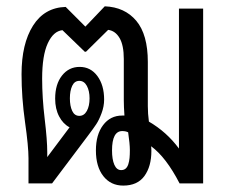

<svg xmlns="http://www.w3.org/2000/svg" viewBox="-20 -578 730 605"><path d="M368.2 6.8Q329.1 6.8 305.7 -22.9Q282.2 -52.7 282.2 -104Q282.2 -153.8 304.9 -183.8Q327.6 -213.9 365.2 -213.9H372.1Q370.1 -242.2 370.1 -262.2V-392.1Q370.1 -435.5 356.7 -458.3Q343.3 -481 320.8 -483.9L251 -415H247.1L176.8 -482.9Q148.4 -480 130.6 -441.7Q112.8 -403.3 112.8 -330.1Q112.8 -270.5 120.8 -203.4Q128.9 -136.2 128.9 -98.1V-83L199.2 -176.8Q178.7 -187.5 166.3 -211.2Q153.8 -234.9 153.8 -267.1Q153.8 -312.5 175.3 -339.8Q196.8 -367.2 231 -367.2Q265.6 -367.2 286.9 -338.4Q308.1 -309.6 308.1 -264.2Q308.1 -242.7 300 -221.2Q292 -199.7 283.4 -186.8Q274.9 -173.8 256.8 -149.9L144 0H69.8V-79.1Q69.8 -116.7 58.8 -193.8Q47.9 -271 47.9 -344.2Q47.9 -439.9 84 -497.1Q120.1 -554.2 187 -556.2L249 -494.1L310.1 -558.1Q373 -555.7 409.4 -512.5Q445.8 -469.2 445.8 -382.8V-243.2Q445.8 -219.7 449.2 -194.8Q505.4 -162.1 543.9 -109.9V-550.8H620.1V0H545.9Q503.4 -82.5 456.1 -117.2Q457 -112.3 457 -102.1Q457 -53.7 435.1 -23.4Q413.1 6.8 368.2 6.8ZM262.2 -268.1Q262.2 -291.5 253.7 -307.4Q245.1 -323.2 230 -323.2Q214.8 -323.2 207.5 -307.6Q200.2 -292 200.2 -268.1Q200.2 -244.1 207.5 -228.5Q214.8 -212.9 230 -212.9Q245.1 -212.9 253.7 -228.5Q262.2 -244.1 262.2 -268.1ZM361.8 -42Q370.1 -42 375.7 -46.6Q381.3 -51.3 384.3 -60.5Q387.2 -69.8 388.2 -80.1Q389.2 -90.3 389.2 -105Q389.2 -124.5 383.8 -161.1Q376 -165 365.2 -165Q333 -165 333 -104Q333 -75.7 340.3 -58.8Q347.7 -42 361.8 -42Z"/></svg>

Font: Noto Sans Thai Looped ExtraCond
Style: Regular
Weight: 400
Width: 2
Designer: Sasikarn Vongin, Ben Mitchell
Foundry: The Fontpad Ltd
Version: Version 1.00